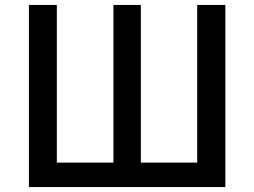

<svg xmlns="http://www.w3.org/2000/svg" viewBox="-20 -757 1029 777"><path d="M97 0H892V-737H778V-99H550V-737H439V-99H210V-737H97Z"/></svg>

Font: Noto Sans CJK SC Medium
Style: Regular
Weight: 500
Designer: Ryoko NISHIZUKA 西塚涼子 (kana, bopomofo & ideographs); Paul D. Hunt (Latin, Greek & Cyrillic); Sandoll Communications 산돌커뮤니
Foundry: Adobe
Version: Version 2.004;hotconv 1.0.118;makeotfexe 2.5.65603